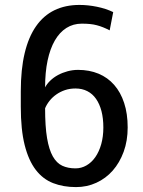

<svg xmlns="http://www.w3.org/2000/svg" viewBox="-20 -741 576 771"><path d="M308.6 -646Q273.9 -646 246.6 -628.7Q219.2 -611.3 200.2 -578.4Q181.2 -545.4 171.1 -498Q161.1 -450.7 161.1 -390.1Q168.5 -404.3 181.9 -417.2Q195.3 -430.2 212.9 -439.7Q230.5 -449.2 251.2 -454.8Q272 -460.4 293.5 -460.4Q338.9 -460.4 375.7 -445.1Q412.6 -429.7 438.5 -400.1Q464.4 -370.6 478.5 -327.6Q492.7 -284.7 492.7 -229Q492.7 -175.8 476.6 -131.6Q460.4 -87.4 432.6 -55.9Q404.8 -24.4 366.9 -7.1Q329.1 10.3 285.2 10.3Q234.4 10.3 193.4 -5.6Q152.3 -21.5 123.5 -59.1Q94.7 -96.7 79.1 -158.4Q63.5 -220.2 63.5 -312.5V-374Q63.5 -462.4 79.1 -527.6Q94.7 -592.8 124.8 -635.7Q154.8 -678.7 198.7 -700Q242.7 -721.2 298.8 -721.2Q333 -721.2 369.1 -713.9Q405.3 -706.5 434.6 -692.4L420.4 -619.1Q406.2 -626.5 394 -631.3Q381.8 -636.2 368.9 -639.6Q356 -643.1 341.6 -644.5Q327.1 -646 308.6 -646ZM283.2 -385.7Q260.3 -385.7 241 -379.2Q221.7 -372.6 206.1 -361.6Q190.4 -350.6 179 -336.2Q167.5 -321.8 161.1 -306.2Q161.1 -233.4 168.9 -186.8Q176.8 -140.1 192.1 -113Q207.5 -85.9 230.2 -75.4Q252.9 -64.9 283.2 -64.9Q306.6 -64.9 327.1 -76.7Q347.7 -88.4 362.8 -110.1Q377.9 -131.8 386.5 -162.1Q395 -192.4 395 -229Q395 -265.6 387.5 -294.7Q379.9 -323.7 365.7 -344Q351.6 -364.3 330.6 -375Q309.6 -385.7 283.2 -385.7Z"/></svg>

Font: Ufes Sans
Style: Regular
Weight: 400
Designer: Ricardo Esteves, Filipe Motta, Cassio Ferreira, Ana Quintelato & Breno Mello
Foundry: ProDesignUfes - Ricardo Esteves, Filipe Motta, Cassio Ferreira, Ana Quintelato & Breno Mello (This is a derivative work,
Version: Version 2.0